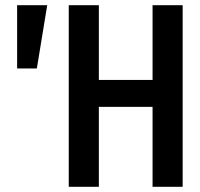

<svg xmlns="http://www.w3.org/2000/svg" viewBox="-20 -720 771 740"><path d="M46 -456V-700H162L122 -456ZM245 0V-700H361V-412H568V-700H684V0H568V-308H361V0Z"/></svg>

Font: Tektur SemiCondensed Medium
Style: Regular
Weight: 500
Width: 4
Designer: Adam Jagosz
Foundry: Adam Jagosz
Version: Version 1.005;gftools[0.9.30]